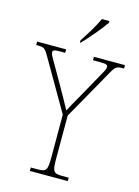

<svg xmlns="http://www.w3.org/2000/svg" viewBox="-146 -1006 785 1081"><g transform="rotate(15 246.0 -465.5)"><path d="M224 -784V-771H228C267 -811 330 -886 353 -921V-931H309C290 -886 254 -830 224 -784ZM139 0H360V-20H320C270 -20 264 -31 264 -108V-356L431 -652C453 -691 460 -694 497 -694H502V-714H321V-694H368C403 -694 407 -687 407 -677C407 -666 401 -654 387 -630L300 -474C276 -432 259 -402 249 -382C228 -422 204 -463 180 -506L110 -628C97 -651 87 -666 87 -677C87 -688 91 -694 126 -694H159V-714H-10V-694H-3C34 -694 41 -691 64 -651L236 -354V-108C236 -31 230 -20 180 -20H139Z"/></g></svg>

Font: Noto Serif Sinhala SemiCondensed Thin
Style: Regular
Weight: 100
Width: 4
Designer: Jelle Bosma - Monotype Design Team
Foundry: Monotype Imaging Inc.
Version: Version 2.007